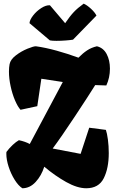

<svg xmlns="http://www.w3.org/2000/svg" viewBox="-20 -1006 630 1036"><path d="M551.3 -305.2Q557.6 -287.6 562.3 -252.7Q566.9 -217.8 566.9 -180.2Q566.9 -98.1 539.8 -44.2Q512.7 9.8 445.3 9.8Q397 9.8 336.9 -23.9Q276.9 -57.6 218.8 -106.4Q203.6 -58.1 172.4 -24.2Q141.1 9.8 100.6 9.8Q79.1 -3.9 59.1 -35.9Q39.1 -67.9 26.6 -106.2Q14.2 -144.5 14.2 -175.8Q14.2 -182.6 14.6 -186Q29.8 -206.5 48.3 -223.9Q66.9 -241.2 82 -249.5Q116.2 -242.2 140.6 -229L318.8 -563.5L203.1 -581.1L181.2 -433.1L90.8 -413.6Q75.7 -430.2 61 -464.4Q46.4 -498.5 37.4 -540.3Q28.3 -582 28.3 -619.6Q28.3 -642.1 31.7 -659.7Q36.6 -685.1 65.7 -707.3Q94.7 -729.5 128.2 -743.2Q161.6 -756.8 173.8 -756.3Q224.1 -749.5 285.2 -732.7Q346.2 -715.8 403.3 -694.8Q426.3 -718.3 449.7 -733.9Q473.1 -749.5 502.9 -756.3Q537.6 -748 555.4 -714.6Q573.2 -681.2 573.2 -635.7Q573.2 -586.9 553.7 -544.9L493.7 -546.9Q460.4 -493.2 384.8 -378.9Q309.1 -264.6 264.2 -204.6L415 -175.8L461.4 -316.9ZM284.7 -785.6Q262.2 -785.6 249 -788.1L139.2 -880.9Q140.1 -898.4 158.7 -922.4Q177.2 -946.3 202.9 -962.6Q228.5 -979 249.5 -977.5L331.5 -880.9Q357.4 -918.9 378.2 -940.9Q398.9 -962.9 431.6 -986.3Q450.2 -978 471.2 -958.5Q492.2 -939 500.5 -921.9L374 -792Q360.8 -789.6 334.2 -787.6Q307.6 -785.6 284.7 -785.6Z"/></svg>

Font: Fruktur
Style: Regular
Weight: 400
Designer: Viktoriya Grabowska
Foundry: Viktoriya Grabowska
Version: Version 1.004; ttfautohint (v1.4.1)